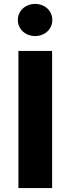

<svg xmlns="http://www.w3.org/2000/svg" viewBox="-20 -960 360 980"><path d="M71 -858C71 -810 111 -776 159 -776C208 -776 247 -810 247 -858C247 -906 208 -940 159 -940C111 -940 71 -906 71 -858ZM74 -700V0H246V-700Z"/></svg>

Font: Jost
Style: Bold
Weight: 700
Version: Version 3.710